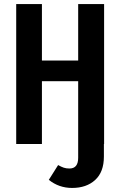

<svg xmlns="http://www.w3.org/2000/svg" viewBox="-20 -711 585 948"><path d="M494 0H493V62Q493 138 450 177.5Q407 217 336 217Q271 217 221 177L267 104Q283 113 295 117Q307 121 323 121Q366 121 366 68V-310H187V0H60V-691H187V-412H366V-691H494Z"/></svg>

Font: Fira Sans Extra Condensed Medium
Style: Regular
Weight: 500
Width: 1
Designer: Carrois Corporate & Edenspiekermann AG
Foundry: Carrois Corporate GbR & Edenspiekermann AG
Version: Version 4.203